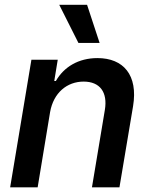

<svg xmlns="http://www.w3.org/2000/svg" viewBox="-20 -801 644 821"><path d="M194.2 -321.7C208.8 -404.5 266.7 -452.1 337.7 -452.1C407.3 -452.1 441.1 -406.6 428.3 -330.6L373.2 0H490.8L549 -346.9C571 -480.1 507.8 -552.6 396.7 -552.6C315 -552.6 252.8 -514.2 218.8 -454.5H212L226.9 -545.5H114.3L23.4 0H141ZM233.3 -780.5 315.3 -617.5H405.9L352.3 -780.5Z"/></svg>

Font: Magic Ui Pro Semi Bold
Style: Italic
Weight: 600
Italic angle: -9.39999°
Designer: Stefan Endress, Andreas Faust
Version: Version 1.000;FEAKit 1.0